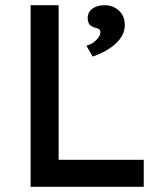

<svg xmlns="http://www.w3.org/2000/svg" viewBox="-20 -720 639 740"><path d="M98 0V-700H206V-104H534V0ZM337 -502 313 -544Q334 -549 350.5 -565Q367 -581 367 -596Q367 -602 363.5 -606Q360 -610 348 -613Q330 -618 324 -627Q318 -636 318 -651Q318 -673 336 -686.5Q354 -700 383 -700Q416 -700 438.5 -679Q461 -658 461 -623Q461 -585 427 -553Q393 -521 337 -502Z"/></svg>

Font: Lexend Deca
Style: Regular
Weight: 400
Designer: Bonnie Shaver-Troup, Thomas Jockin
Foundry: Lexend
Version: Version 1.008; ttfautohint (v1.8.4.7-5d5b)